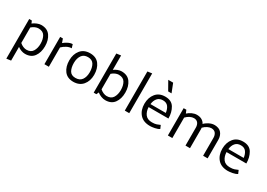

<svg xmlns="http://www.w3.org/2000/svg" viewBox="8 -1739 4110 2952"><g transform="rotate(30 2063.5 -262.5)"><path d="M159 -105Q187 -80 218.5 -67Q250 -54 278 -54Q356 -54 389 -109Q422 -164 422 -242Q422 -323 390 -377.5Q358 -432 278 -432Q250 -432 218.5 -418.5Q187 -405 159 -380ZM80 219V-485H127L145 -442Q176 -466 215.5 -482.5Q255 -499 290 -499Q397 -499 449 -426Q501 -353 501 -243Q501 -132 448.5 -60Q396 12 290 12Q258 12 223 -0.5Q188 -13 159 -35V208Z M630 0V-485H678L702 -417Q729 -440 771.5 -462.5Q814 -485 853 -485Q857 -469 862 -453.5Q867 -438 872 -422Q829 -422 785 -398.5Q741 -375 709 -343V0Z M1146 13Q1039 12 985 -60Q931 -132 931 -245Q932 -355 990 -426Q1048 -497 1156 -498Q1266 -498 1320.5 -425Q1375 -352 1375 -239Q1374 -128 1314 -57.5Q1254 13 1146 13ZM1296 -239Q1296 -322 1264.5 -376Q1233 -430 1158 -430Q1084 -430 1048.5 -378.5Q1013 -327 1012 -246Q1012 -161 1042 -108Q1072 -55 1147 -55Q1222 -55 1258.5 -105Q1295 -155 1296 -239Z M1505 0V-695L1584 -706V-450Q1613 -472 1648 -485.5Q1683 -499 1715 -499Q1822 -499 1874 -426Q1926 -353 1926 -243Q1926 -132 1873.5 -60Q1821 12 1715 12Q1679 12 1641 -2.5Q1603 -17 1571 -42Q1567 -32 1562 -21Q1557 -10 1552 0ZM1584 -105Q1612 -80 1643.5 -67Q1675 -54 1703 -54Q1781 -54 1814 -109Q1847 -164 1847 -242Q1847 -323 1815 -377.5Q1783 -432 1703 -432Q1675 -432 1643.5 -418.5Q1612 -405 1584 -380Z M2057 0V-695L2136 -706V0Z M2399 -744H2486L2547 -589H2487ZM2699 -230H2347Q2350 -153 2388 -102.5Q2426 -52 2508 -52Q2557 -52 2587.5 -62.5Q2618 -73 2646 -86L2671 -28Q2640 -7 2590 2.5Q2540 12 2510 12Q2389 12 2327 -59.5Q2265 -131 2265 -244Q2266 -354 2324.5 -426Q2383 -498 2491 -498Q2604 -498 2651.5 -418.5Q2699 -339 2699 -230ZM2621 -284Q2613 -349 2582 -390Q2551 -431 2488 -431Q2425 -431 2390.5 -390Q2356 -349 2349 -284Z M3195 -420Q3226 -453 3273 -476Q3320 -499 3363 -499Q3447 -499 3487 -450.5Q3527 -402 3527 -329V-1H3447V-318Q3447 -367 3423 -399Q3399 -431 3349 -432Q3317 -432 3280.5 -414Q3244 -396 3212 -363Q3213 -354 3213.5 -345.5Q3214 -337 3214 -329V-1H3134V-318Q3134 -367 3110.5 -399Q3087 -431 3038 -432Q3005 -432 2969 -414.5Q2933 -397 2901 -363V0H2822V-485H2870L2893 -430Q2925 -460 2968 -479.5Q3011 -499 3051 -499Q3105 -499 3141.5 -477.5Q3178 -456 3195 -420Z M4082 -230H3730Q3733 -153 3771 -102.5Q3809 -52 3891 -52Q3940 -52 3970.5 -62.5Q4001 -73 4029 -86L4054 -28Q4023 -7 3973 2.5Q3923 12 3893 12Q3772 12 3710 -59.5Q3648 -131 3648 -244Q3649 -354 3707.5 -426Q3766 -498 3874 -498Q3987 -498 4034.5 -418.5Q4082 -339 4082 -230ZM4004 -284Q3996 -349 3965 -390Q3934 -431 3871 -431Q3808 -431 3773.5 -390Q3739 -349 3732 -284Z"/></g></svg>

Font: Palanquin
Style: Regular
Weight: 400
Designer: Pria Ravichandran
Version: Version 1.0.4